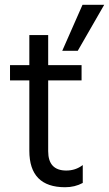

<svg xmlns="http://www.w3.org/2000/svg" viewBox="-20 -780 457 805"><path d="M327 -13Q294 5 253 5Q103 5 103 -148V-443H22V-507H103V-633H182V-507H322V-443H182V-146Q182 -65 258 -65Q297 -65 327 -88ZM306 -567H241L326 -760H417Z"/></svg>

Font: Hind Vadodara
Style: Regular
Weight: 400
Designer: Hitesh Malaviya
Foundry: Indian Type Foundry
Version: Version 1.001;PS 1.0;hotconv 1.0.86;makeotf.lib2.5.63406; tt